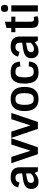

<svg xmlns="http://www.w3.org/2000/svg" viewBox="1622 -2458 849 4134"><g transform="rotate(-90 2047.0 -390.5)"><path d="M295 -586Q513 -586 513 -387V0H426L388 -70Q308 14 201 14Q125 14 85.5 -28.5Q46 -71 46 -142.5Q46 -214 91 -258Q136 -302 259 -320L379 -338V-386Q379 -483 287 -483Q200 -483 184 -395L80 -426Q118 -586 295 -586ZM244 -84Q312 -84 379 -151V-254L283 -237Q218 -226 197 -202Q176 -178 176 -148Q176 -118 194 -101Q212 -84 244 -84Z M944 0H795L601 -572H736L869 -158L1003 -572H1138Z M1489 0H1340L1146 -572H1281L1414 -158L1548 -572H1683Z M1883 -139Q1909 -89 1983 -89Q2057 -89 2083 -139Q2109 -189 2109 -286Q2109 -383 2083 -433Q2057 -483 1983 -483Q1909 -483 1883 -433Q1857 -383 1857 -286Q1857 -189 1883 -139ZM2243 -286Q2243 14 1983 14Q1723 14 1723 -286Q1723 -586 1983 -586Q2243 -586 2243 -286Z M2684 -197 2789 -192Q2783 -90 2729.5 -38Q2676 14 2554 14Q2411 14 2359 -79Q2334 -124 2324.5 -173Q2315 -222 2315 -286.5Q2315 -351 2324.5 -400.5Q2334 -450 2359 -494Q2410 -586 2554 -586Q2675 -586 2728 -536.5Q2781 -487 2788 -389L2684 -375Q2682 -431 2654.5 -457Q2627 -483 2563.5 -483Q2500 -483 2474.5 -435Q2449 -387 2449 -286Q2449 -185 2474.5 -137Q2500 -89 2563.5 -89Q2627 -89 2654.5 -115Q2682 -141 2684 -197Z M3110 -586Q3328 -586 3328 -387V0H3241L3203 -70Q3123 14 3016 14Q2940 14 2900.5 -28.5Q2861 -71 2861 -142.5Q2861 -214 2906 -258Q2951 -302 3074 -320L3194 -338V-386Q3194 -483 3102 -483Q3015 -483 2999 -395L2895 -426Q2933 -586 3110 -586ZM3059 -84Q3127 -84 3194 -151V-254L3098 -237Q3033 -226 3012 -202Q2991 -178 2991 -148Q2991 -118 3009 -101Q3027 -84 3059 -84Z M3421 -485V-572H3513V-676L3647 -710V-572H3756V-485H3647V-162Q3647 -119 3659.5 -101Q3672 -83 3696.5 -83Q3721 -83 3750 -91L3767 -8Q3708 14 3661.5 14Q3615 14 3587 3Q3559 -8 3545 -22.5Q3531 -37 3524 -62Q3513 -97 3513 -149V-485Z M3866 -572H4000V0H3866ZM3933 -640Q3858 -640 3858 -717.5Q3858 -795 3933 -795Q4010 -795 4010 -717.5Q4010 -640 3933 -640Z"/></g></svg>

Font: Sintony
Style: Bold
Weight: 700
Designer: Eduardo Rodriguez Tunni
Foundry: Eduardo Rodriguez Tunni
Version: Version 1.001